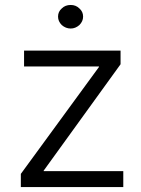

<svg xmlns="http://www.w3.org/2000/svg" viewBox="-20 -752 570 774"><path d="M379 -482V-484H77V-548H466V-493L156 -64V-62H477V2H64V-51ZM229 -651Q214 -666 214 -685Q214 -705 229 -718Q243 -732 265 -732Q286 -732 300 -718Q315 -705 315 -685Q315 -666 300 -651Q284 -637 265 -637Q245 -637 229 -651Z"/></svg>

Font: Sinter Normal
Style: Regular
Weight: 350
Foundry: Adobe & rsms
Version: Version 1.000